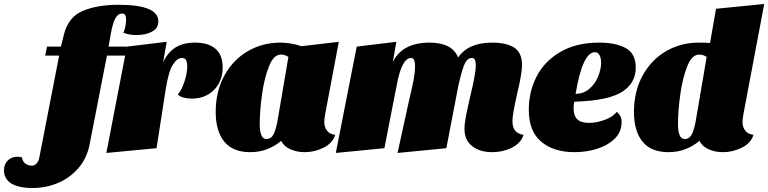

<svg xmlns="http://www.w3.org/2000/svg" viewBox="-212 -744 3857 964"><path d="M-125 43Q-114 43 -102 46Q-98 69 -83 78.5Q-68 88 -52 88Q-39 88 -28.5 77Q-18 66 -14 44L85 -465H15L24 -510H94L109 -571Q131 -659 204 -689.5Q277 -720 383 -720Q583 -720 583 -637Q583 -602 551 -585Q519 -568 474 -568Q436 -568 407 -580Q414 -592 417.5 -611.5Q421 -631 421 -646Q421 -661 416.5 -668.5Q412 -676 401 -676Q380 -676 367 -651.5Q354 -627 345 -578L333 -510H424L418 -465H325L238 -19Q224 52 180.5 101.5Q137 151 77 175.5Q17 200 -48 200Q-119 200 -155.5 177Q-192 154 -192 111Q-192 81 -173 62Q-154 43 -125 43Z M767 -530Q834 -530 870 -499Q906 -468 906 -406Q906 -336 862.5 -292.5Q819 -249 751 -249Q729 -249 710 -254Q691 -259 681 -269Q701 -294 714.5 -335.5Q728 -377 728 -411Q728 -430 722.5 -441.5Q717 -453 701 -453Q678 -453 656.5 -420Q635 -387 621 -302L574 0L322 24L425 -510L625 -534L607 -432Q632 -483 670.5 -506.5Q709 -530 767 -530Z M1416 -131Q1416 -106 1430 -88Q1444 -70 1471 -67Q1458 -25 1412.5 -2.5Q1367 20 1318 20Q1279 20 1246 5.5Q1213 -9 1200 -37Q1171 -12 1131.5 4Q1092 20 1044 20Q957 20 914 -33Q871 -86 871 -182Q871 -286 915 -365.5Q959 -445 1033 -487.5Q1107 -530 1195 -530Q1248 -530 1302 -512L1489 -534L1421 -173Q1416 -146 1416 -131ZM1198 -470Q1162 -470 1138.5 -411Q1115 -352 1103.5 -269.5Q1092 -187 1092 -119Q1092 -86 1100 -66Q1108 -46 1126 -46Q1152 -46 1164.5 -76Q1177 -106 1184 -153L1236 -458Q1219 -470 1198 -470Z M1944 -530Q2059 -530 2088 -455Q2116 -495 2159 -512.5Q2202 -530 2259 -530Q2330 -530 2369.5 -505Q2409 -480 2409 -417Q2409 -375 2384 -271Q2382 -261 2375 -229Q2368 -197 2364.5 -173.5Q2361 -150 2361 -135Q2361 -74 2417 -67Q2403 -25 2358 -2.5Q2313 20 2259 20Q2197 20 2158.5 -10.5Q2120 -41 2120 -97Q2120 -122 2127 -158.5Q2134 -195 2148 -256Q2177 -374 2177 -416Q2177 -453 2158 -453Q2131 -453 2116.5 -412.5Q2102 -372 2090 -317L2029 0L1784 24L1843 -245L1848 -266Q1860 -317 1866 -350.5Q1872 -384 1872 -411Q1872 -453 1852 -453Q1805 -453 1780 -317L1718 0L1474 24L1579 -510L1778 -534L1760 -432Q1808 -530 1944 -530Z M2980 -404Q2980 -331 2919 -288Q2858 -245 2721 -236Q2713 -235 2671 -233Q2668 -218 2668 -200Q2668 -163 2686.5 -145Q2705 -127 2745 -127Q2783 -127 2824 -142Q2865 -157 2884 -182Q2898 -171 2903.5 -159.5Q2909 -148 2909 -130Q2909 -82 2874.5 -48Q2840 -14 2786 3Q2732 20 2673 20Q2568 20 2505.5 -32.5Q2443 -85 2443 -193Q2443 -283 2482 -359.5Q2521 -436 2601 -483Q2681 -530 2797 -530Q2878 -530 2929 -503Q2980 -476 2980 -404ZM2678 -273Q2718 -273 2747 -298Q2776 -323 2791 -359.5Q2806 -396 2806 -429Q2806 -453 2798 -467.5Q2790 -482 2775 -482Q2713 -482 2678 -273Z M3516 -131Q3516 -106 3530 -88Q3544 -70 3571 -67Q3558 -25 3512.5 -2.5Q3467 20 3418 20Q3379 20 3346 5.5Q3313 -9 3300 -37Q3271 -12 3231.5 4Q3192 20 3144 20Q3057 20 3014 -33Q2971 -86 2971 -182Q2971 -286 3015 -365.5Q3059 -445 3133 -487.5Q3207 -530 3295 -530Q3340 -530 3353 -528L3383 -700L3625 -724L3521 -173Q3516 -146 3516 -131ZM3298 -470Q3262 -470 3238.5 -411Q3215 -352 3203.5 -269.5Q3192 -187 3192 -119Q3192 -86 3200 -66Q3208 -46 3226 -46Q3252 -46 3264.5 -76Q3277 -106 3284 -153L3336 -458Q3319 -470 3298 -470Z"/></svg>

Font: Sansita Black Italic
Style: Regular
Weight: 900
Italic angle: -11°
Designer: Pablo Cosgaya
Foundry: Omnibus-Type
Version: Version 1.006